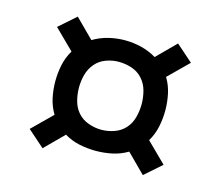

<svg xmlns="http://www.w3.org/2000/svg" viewBox="-74 -665 748 651"><g transform="rotate(15 300.0 -340.0)"><path d="M476 -109 411 -174Q386 -159 357.5 -153Q329 -147 300 -147Q271 -147 242.5 -153Q214 -159 189 -174L124 -109L65 -161L134 -229Q119 -254 113 -282.5Q107 -311 107 -340Q107 -369 113 -397.5Q119 -426 134 -451L65 -519L124 -571L189 -506Q214 -521 242.5 -528Q271 -535 300 -535Q329 -535 357.5 -528Q386 -521 411 -506L476 -571L535 -519L466 -451Q481 -426 487 -397.5Q493 -369 493 -340Q493 -311 487 -282.5Q481 -254 466 -229L535 -161ZM300 -221Q323 -221 345.5 -229Q368 -237 383 -254Q398 -271 404 -294Q410 -317 410 -340Q410 -363 404 -386Q398 -409 382.5 -426.5Q367 -444 344.5 -451.5Q322 -459 298 -459Q276 -459 254 -451Q232 -443 217 -425.5Q202 -408 196 -385.5Q190 -363 190 -340Q190 -317 196 -294Q202 -271 217 -254Q232 -237 254.5 -229Q277 -221 300 -221Z"/></g></svg>

Font: Iosevka Slab Extended
Style: Regular
Weight: 400
Width: 7
Monospace: yes
Designer: Belleve Invis
Foundry: Belleve Invis
Version: Version 11.1.1; ttfautohint (v1.8.3)